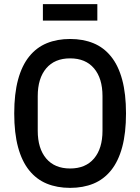

<svg xmlns="http://www.w3.org/2000/svg" viewBox="-20 -899 680 931"><path d="M320 12Q257 12 207 -8.5Q157 -29 121.5 -73Q86 -117 67.5 -185.5Q49 -254 49 -349Q49 -444 67.5 -512.5Q86 -581 121.5 -625Q157 -669 207 -689.5Q257 -710 320 -710Q383 -710 433 -689.5Q483 -669 518.5 -625Q554 -581 572.5 -512.5Q591 -444 591 -349Q591 -254 572.5 -185.5Q554 -117 518.5 -73Q483 -29 433 -8.5Q383 12 320 12ZM320 -82Q395 -82 436 -130.5Q477 -179 477 -265V-433Q477 -519 436 -567.5Q395 -616 320 -616Q245 -616 204 -567.5Q163 -519 163 -433V-265Q163 -179 204 -130.5Q245 -82 320 -82ZM188 -879H452V-799H188Z"/></svg>

Font: IBM Plex Sans Cond Medm
Style: Regular
Weight: 500
Width: 3
Designer: Mike Abbink, Paul van der Laan, Pieter van Rosmalen
Foundry: Bold Monday
Version: Version 1.3